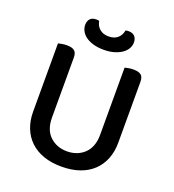

<svg xmlns="http://www.w3.org/2000/svg" viewBox="-145 -913 943 1040"><g transform="rotate(20 326.5 -393.0)"><path d="M572 -213Q572 -162 555.5 -120Q539 -78 507.5 -48Q476 -18 430.5 -2Q385 14 326 14Q268 14 222.5 -2Q177 -18 145.5 -48Q114 -78 97.5 -120Q81 -162 81 -213V-607Q88 -609 102 -611.5Q116 -614 131 -614Q160 -614 174 -603Q188 -592 188 -564V-219Q188 -148 227.5 -111Q267 -74 326 -74Q356 -74 381 -83.5Q406 -93 425 -111Q444 -129 454.5 -156Q465 -183 465 -219V-607Q472 -609 486 -611.5Q500 -614 515 -614Q544 -614 558 -603Q572 -592 572 -564ZM325 -736Q357 -736 376.5 -752.5Q396 -769 401 -798Q406 -799 410 -799.5Q414 -800 419 -800Q442 -800 454 -787Q466 -774 466 -752Q466 -734 457 -717.5Q448 -701 430 -688Q412 -675 385.5 -667Q359 -659 325 -659Q290 -659 263.5 -667Q237 -675 219.5 -688Q202 -701 193.5 -718Q185 -735 185 -752Q185 -774 197 -787Q209 -800 232 -800Q237 -800 241 -799.5Q245 -799 249 -798Q254 -769 274 -752.5Q294 -736 325 -736Z"/></g></svg>

Font: Baloo 2 Medium
Style: Regular
Weight: 500
Designer: Sarang Kulkarni and Ek Type
Foundry: Ek Type
Version: Version 1.640;hotconv 1.0.111;makeotfexe 2.5.65597; ttfautoh